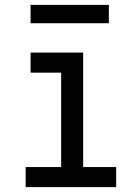

<svg xmlns="http://www.w3.org/2000/svg" viewBox="-20 -765 540 785"><path d="M425 -670V-745H105V-670ZM455 0V-82H320V-550H105V-468H230V-82H85V0Z"/></svg>

Font: Tekne LDO
Style: Regular
Weight: 400
Monospace: yes
Designer: Alessio Laiso, Mario Rullo, Paolo Rosset
Foundry: Alessio Laiso
Version: Version 1.000;hotconv 1.0.109;makeotfexe 2.5.65596